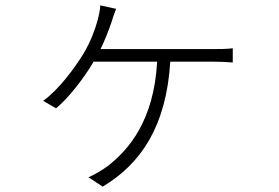

<svg xmlns="http://www.w3.org/2000/svg" viewBox="-20 -624 1040 716"><path d="M413 -591 354 -604C353 -585 349 -568 345 -552C335 -514 317 -467 292 -425C260 -373 202 -292 141 -248L189 -220C232 -255 292 -330 329 -394H566C554 -172 458 -64 382 -5C365 8 328 30 310 37L363 72C505 -13 600 -152 615 -394H776C796 -394 825 -393 848 -391V-444C826 -441 797 -441 776 -441H355C371 -474 386 -512 396 -542C401 -559 406 -573 413 -591Z"/></svg>

Font: Noto Sans TC Light
Style: Regular
Weight: 300
Designer: Ryoko NISHIZUKA 西塚涼子 (kana, bopomofo & ideographs); Paul D. Hunt (Latin, Greek & Cyrillic); Sandoll Communications 산돌커뮤니
Foundry: Adobe
Version: Version 2.004;hotconv 1.0.118;makeotfexe 2.5.65603